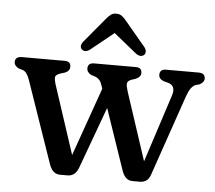

<svg xmlns="http://www.w3.org/2000/svg" viewBox="-50 -716 873 779"><g transform="rotate(5 386.0 -326.5)"><path d="M253.5 8.5H221.5Q192 8.5 178.5 -28.5L62.5 -364Q51.5 -395 36 -401L17.5 -406.5Q-1 -416.5 -1 -430.5Q-1 -453.5 26 -453.5H201Q225.5 -453.5 225.5 -431.5Q225.5 -414 205.5 -406L189 -401Q168 -394.5 167.2 -383Q166.5 -371.5 174.5 -348L264 -75.5L362.5 -354L357 -370Q349.5 -393 331 -400L312.5 -406Q295 -415.5 295 -430.5Q295 -453.5 320.5 -453.5H491Q515 -453.5 515 -430.5Q515 -415.5 494 -406L477 -400.5Q460.5 -394.5 460 -383Q459.5 -371.5 466.5 -350.5L557 -75.5L646.5 -351Q659.5 -390.5 628 -401L608.5 -406Q588 -414 588 -430.5Q588 -453.5 613 -453.5H746Q773 -453.5 773 -430.5Q773 -416 753.5 -406L737 -401.5Q727.5 -397 719.5 -386.2Q711.5 -375.5 703.5 -353L590.5 -25Q584 -6 573 1.2Q562 8.5 548 8.5H516.5Q488 8.5 474.5 -28L389 -278L296.5 -25.5Q289 -7 277.8 0.8Q266.5 8.5 253.5 8.5ZM300.5 -509Q280.5 -493.5 266.5 -505.5Q261 -510 260.8 -518.5Q260.5 -527 268.5 -537L351 -636Q361 -648.5 370.2 -655.5Q379.5 -662.5 393 -662.5Q406.5 -662.5 415.8 -655.5Q425 -648.5 435 -636L518 -537Q525.5 -527 525 -518.5Q524.5 -510 519.5 -505.5Q505.5 -493.5 485 -509L393 -583.5Z"/></g></svg>

Font: Fraunces 72pt S100
Style: Regular
Weight: 400
Version: Version 1.000; ttfautohint (v1.8.3)